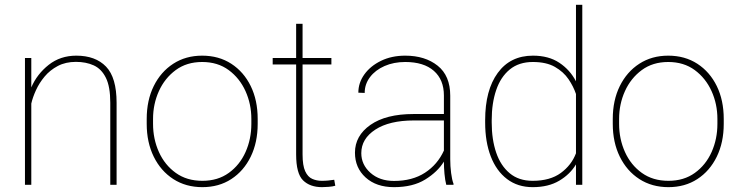

<svg xmlns="http://www.w3.org/2000/svg" viewBox="-20 -770 3080 800"><path d="M296.4 -512.2Q253.4 -512.2 220.9 -495.1Q188.5 -478 166 -451.2Q143.6 -424.3 129.9 -394.3Q116.2 -364.3 110.4 -338.4V0H84V-528.3H110.4V-405.8Q134.3 -461.4 182.9 -499.8Q231.4 -538.1 297.9 -538.1Q377.9 -538.1 421.9 -492.4Q465.8 -446.8 465.8 -341.8V0H439.5V-341.8Q439.5 -409.2 421.1 -446Q402.8 -482.9 370.6 -497.6Q338.4 -512.2 296.4 -512.2Z M591.3 -253.9V-274.4Q591.3 -352.1 620.6 -411.4Q649.9 -470.7 701.9 -504.4Q753.9 -538.1 822.3 -538.1Q891.6 -538.1 943.6 -504.4Q995.6 -470.7 1024.7 -411.4Q1053.7 -352.1 1053.7 -274.4V-253.9Q1053.7 -176.8 1024.7 -117.2Q995.6 -57.6 943.8 -23.9Q892.1 9.8 823.2 9.8Q754.4 9.8 702.1 -23.9Q649.9 -57.6 620.6 -117.2Q591.3 -176.8 591.3 -253.9ZM617.7 -274.4V-253.9Q617.7 -190.9 642.1 -136.7Q666.5 -82.5 712.4 -49.6Q758.3 -16.6 823.2 -16.6Q887.7 -16.6 933.3 -49.6Q979 -82.5 1003.2 -136.7Q1027.3 -190.9 1027.3 -253.9V-274.4Q1027.3 -336.4 1002.9 -390.4Q978.5 -444.3 932.9 -478Q887.2 -511.7 822.3 -511.7Q757.8 -511.7 712.2 -478Q666.5 -444.3 642.1 -390.4Q617.7 -336.4 617.7 -274.4Z M1360.8 -528.3V-501.5H1240.7V-126.5Q1240.7 -80.1 1251.7 -56.4Q1262.7 -32.7 1281 -24.7Q1299.3 -16.6 1320.3 -16.6Q1335.4 -16.6 1347.2 -17.8Q1358.9 -19 1372.6 -21L1377 3.9Q1366.2 7.3 1349.1 8.5Q1332 9.8 1321.8 9.8Q1271.5 9.8 1242.7 -18.6Q1213.9 -46.9 1213.9 -126.5V-501.5H1116.2V-528.3H1213.9V-670.9H1240.7V-528.3Z M1839.4 0Q1834.5 -19 1832 -45.7Q1829.6 -72.3 1829.6 -96.7Q1803.2 -53.7 1751.7 -22Q1700.2 9.8 1621.6 9.8Q1547.9 9.8 1503.4 -30.5Q1459 -70.8 1459 -133.8Q1459 -204.6 1523.7 -249.8Q1588.4 -294.9 1703.1 -294.9H1829.6V-372.1Q1829.6 -438 1787.6 -474.9Q1745.6 -511.7 1668.5 -511.7Q1620.6 -511.7 1582.3 -494.9Q1543.9 -478 1521.7 -448.7Q1499.5 -419.4 1499.5 -382.8L1473.1 -383.8Q1473.1 -425.3 1498.3 -460.2Q1523.4 -495.1 1567.6 -516.6Q1611.8 -538.1 1668.5 -538.1Q1751 -538.1 1803.5 -496.3Q1856 -454.6 1856 -371.1V-106.4Q1856 -78.1 1859.6 -49.3Q1863.3 -20.5 1869.6 -4.4V0ZM1621.6 -16.1Q1698.2 -16.1 1750.7 -50.3Q1803.2 -84.5 1829.6 -142.6V-268.1H1704.6Q1602.5 -268.1 1543.9 -230Q1485.4 -191.9 1485.4 -131.8Q1485.4 -84 1523.4 -50Q1561.5 -16.1 1621.6 -16.1Z M2001.5 -259.3V-269.5Q2001.5 -394.5 2054 -466.3Q2106.4 -538.1 2200.7 -538.1Q2266.1 -538.1 2310.5 -508.5Q2355 -479 2379.9 -431.2V-750H2406.2V0H2379.9V-85Q2355.5 -43.9 2310.3 -17.1Q2265.1 9.8 2199.7 9.8Q2137.2 9.8 2092.8 -23.9Q2048.3 -57.6 2024.9 -118.2Q2001.5 -178.7 2001.5 -259.3ZM2028.8 -269.5V-259.3Q2028.8 -189 2047.4 -134.3Q2065.9 -79.6 2103.8 -48.1Q2141.6 -16.6 2199.2 -16.6Q2272 -16.6 2316.7 -49.3Q2361.3 -82 2379.9 -131.3V-378.4Q2369.6 -409.2 2348.9 -439.9Q2328.1 -470.7 2292.2 -491.2Q2256.3 -511.7 2200.2 -511.7Q2142.1 -511.7 2104 -480.5Q2065.9 -449.2 2047.4 -394.5Q2028.8 -339.8 2028.8 -269.5Z M2533.2 -253.9V-274.4Q2533.2 -352.1 2562.5 -411.4Q2591.8 -470.7 2643.8 -504.4Q2695.8 -538.1 2764.2 -538.1Q2833.5 -538.1 2885.5 -504.4Q2937.5 -470.7 2966.6 -411.4Q2995.6 -352.1 2995.6 -274.4V-253.9Q2995.6 -176.8 2966.6 -117.2Q2937.5 -57.6 2885.7 -23.9Q2834 9.8 2765.1 9.8Q2696.3 9.8 2644 -23.9Q2591.8 -57.6 2562.5 -117.2Q2533.2 -176.8 2533.2 -253.9ZM2559.6 -274.4V-253.9Q2559.6 -190.9 2584 -136.7Q2608.4 -82.5 2654.3 -49.6Q2700.2 -16.6 2765.1 -16.6Q2829.6 -16.6 2875.2 -49.6Q2920.9 -82.5 2945.1 -136.7Q2969.2 -190.9 2969.2 -253.9V-274.4Q2969.2 -336.4 2944.8 -390.4Q2920.4 -444.3 2874.8 -478Q2829.1 -511.7 2764.2 -511.7Q2699.7 -511.7 2654.1 -478Q2608.4 -444.3 2584 -390.4Q2559.6 -336.4 2559.6 -274.4Z"/></svg>

Font: Vazirmatn UI FD Thin
Style: Regular
Weight: 100
Designer: Saber Rastikerdar
Foundry: Saber Rastikerdar
Version: Version 33.003